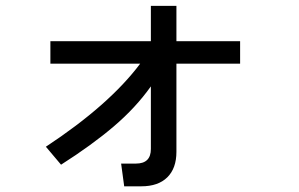

<svg xmlns="http://www.w3.org/2000/svg" viewBox="-20 -615 1040 668"><path d="M155.3 -393.6V-471.7H504.9V-594.7H593.8V-471.7H815.4V-393.6H593.8V-86.9Q593.8 -29.3 562 2Q530.3 33.2 471.7 33.2H412.1L401.4 -45.9H453.1Q504.9 -45.9 504.9 -96.7V-314.5Q452.1 -240.2 376 -175.3Q299.8 -110.4 192.4 -42L139.6 -104.5Q360.4 -250 467.8 -393.6Z"/></svg>

Font: Gothic A1 Medium
Style: Regular
Weight: 500
Designer: HanYang I&C Co.,Ltd.
Foundry: HanYang I&C Co.,Ltd.
Version: Version 2.50